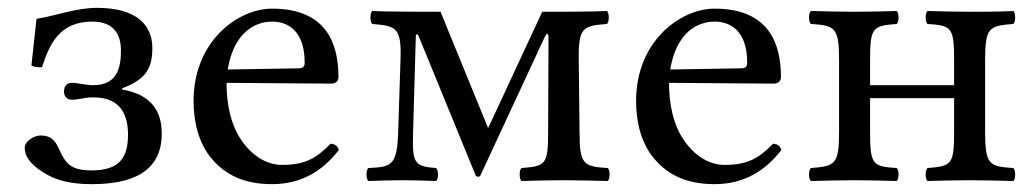

<svg xmlns="http://www.w3.org/2000/svg" viewBox="-20 -459 2636 489"><path d="M43 -83C43 -61 56 -45 77 -29C102 -11 135 10 214 10C314 10 392 -20 392 -119C392 -179 362 -219 291 -231V-234C352 -257 368 -285 368 -337C368 -395 328 -439 227 -439C174 -439 127 -420 73 -411L60 -292C68 -288 78 -287 87 -288C106 -346 131 -404 215 -404C270 -404 288 -371 288 -331C288 -290 281 -242 217 -242C198 -242 181 -248 162 -248C153 -248 143 -242 143 -226C143 -210 154 -205 163 -205C182 -205 193 -211 218 -211C292 -211 306 -160 306 -116C306 -57 284 -25 213 -25C156 -25 146 -46 129 -82C121 -100 110 -114 84 -114C66 -114 43 -99 43 -83Z M822 -93C785 -55 756 -39 698 -39C662 -39 620 -60 589 -111C569 -144 557 -190 557 -248L823 -246C835 -246 842 -252 842 -263C842 -347 812 -437 673 -437C586 -437 473 -354 473 -202C473 -146 487 -92 520 -54C554 -14 601 10 673 10C749 10 803 -25 843 -77C840 -87 834 -92 822 -93ZM560 -282C579 -395 649 -404 673 -404C711 -404 756 -383 756 -299C756 -290 752 -285 741 -285Z M1000 -306 994 -120C991 -36 976 -34 918 -31C912 -25 912 -4 918 2C938 1 988 0 1004 0C1024 0 1071 1 1091 2C1097 -4 1097 -25 1091 -31C1034 -35 1030 -45 1032 -120L1039 -365C1039 -374 1043 -374 1047 -365L1192 -11C1196 -8 1200 -8 1203 -11L1367 -364C1372 -375 1377 -376 1377 -364L1376 -122C1376 -39 1369 -36 1308 -31C1302 -25 1302 -4 1308 2C1344 1 1381 0 1416 0C1446 0 1489 1 1528 2C1534 -4 1534 -25 1528 -31C1467 -35 1456 -39 1456 -122L1454 -307C1453 -390 1465 -393 1526 -398C1532 -404 1532 -425 1526 -431C1491 -429 1394 -429 1361 -429L1228 -143L1223 -133L1219 -143L1102 -429C1069 -429 963 -429 928 -431C922 -425 922 -404 928 -398C989 -393 1003 -389 1000 -306Z M1949 -93C1912 -55 1883 -39 1825 -39C1789 -39 1747 -60 1716 -111C1696 -144 1684 -190 1684 -248L1950 -246C1962 -246 1969 -252 1969 -263C1969 -347 1939 -437 1800 -437C1713 -437 1600 -354 1600 -202C1600 -146 1614 -92 1647 -54C1681 -14 1728 10 1800 10C1876 10 1930 -25 1970 -77C1967 -87 1961 -92 1949 -93ZM1687 -282C1706 -395 1776 -404 1800 -404C1838 -404 1883 -383 1883 -299C1883 -290 1879 -285 1868 -285Z M2489 -307C2489 -390 2500 -393 2561 -398C2567 -404 2567 -425 2561 -431C2526 -429 2482 -429 2449 -429C2421 -429 2381 -430 2342 -431C2336 -425 2336 -404 2342 -398C2403 -394 2410 -390 2410 -307V-242H2196V-307C2196 -390 2203 -393 2264 -398C2270 -404 2270 -425 2264 -431C2226 -430 2188 -429 2156 -429C2126 -429 2085 -430 2045 -431C2039 -425 2039 -404 2045 -398C2106 -394 2117 -390 2117 -307V-122C2117 -39 2106 -36 2045 -31C2039 -25 2039 -4 2045 2C2085 1 2125 0 2157 0C2189 0 2228 1 2264 2C2270 -4 2270 -25 2264 -31C2203 -35 2196 -39 2196 -122V-209H2410V-122C2410 -39 2403 -36 2342 -31C2336 -25 2336 -4 2342 2C2378 1 2415 0 2450 0C2480 0 2522 1 2561 2C2567 -4 2567 -25 2561 -31C2500 -35 2489 -39 2489 -122Z"/></svg>

Font: Libertinus Serif
Style: Regular
Weight: 400
Designer: Philipp H. Poll, Khaled Hosny
Foundry: Caleb Maclennan
Version: Version 7.050;RELEASE